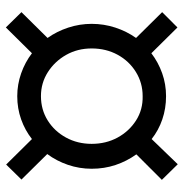

<svg xmlns="http://www.w3.org/2000/svg" viewBox="-6 -566 613 640"><g transform="rotate(90 300.0 -245.5)"><path d="M71 41 20 -11 106 -98Q84 -129 71.5 -167Q59 -205 59 -245Q59 -286 71.5 -324Q84 -362 106 -393L20 -480L71 -531L157 -444Q187 -467 223.5 -480Q260 -493 300 -493Q341 -493 377.5 -480.5Q414 -468 443 -445L527 -532L579 -479L494 -394Q517 -362 529.5 -324.5Q542 -287 542 -245Q542 -204 529 -166Q516 -128 493 -97L578 -11L528 40L443 -46Q414 -23 377.5 -10Q341 3 300 3Q261 3 224 -10Q187 -23 157 -46ZM300 -76Q345 -76 381 -98.5Q417 -121 438 -159.5Q459 -198 459 -245Q459 -293 438 -331.5Q417 -370 381 -393Q345 -416 300 -415Q256 -415 219.5 -392.5Q183 -370 162 -331.5Q141 -293 141 -245Q141 -198 162.5 -160Q184 -122 220 -99Q256 -76 300 -76Z"/></g></svg>

Font: Nunito Sans 12pt ExtraLight 8pt Medium
Style: Regular
Weight: 500
Version: Version 3.101;gftools[0.9.27]